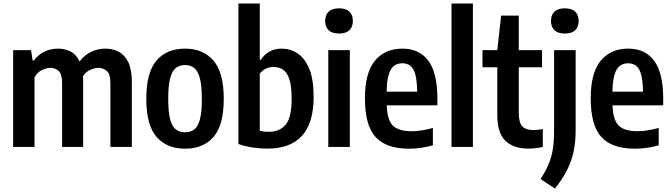

<svg xmlns="http://www.w3.org/2000/svg" viewBox="-20 -828 3783 1082"><path d="M54 0V-545.5H155L164 -486.5H170Q223 -554 307.5 -554Q346.5 -554 378.2 -537.5Q410 -521 428.5 -481.5Q458 -520 496 -537Q534 -554 572.5 -554Q614.5 -554 648.5 -536.5Q682.5 -519 702.8 -478Q723 -437 723 -367V0H602V-361Q602 -409.5 582.5 -427.5Q563 -445.5 533.5 -445.5Q514.5 -445.5 490 -435.2Q465.5 -425 447.5 -398.5Q448.5 -386.5 448.5 -373.5V0H330V-361Q330 -409.5 311.2 -427.5Q292.5 -445.5 263.5 -445.5Q242.5 -445.5 216.8 -433.5Q191 -421.5 174.5 -392.5V0Z M1023 10Q920.5 10 862.5 -56.2Q804.5 -122.5 804.5 -270.5Q804.5 -420.5 862.2 -487.2Q920 -554 1023 -554Q1125 -554 1183 -486.5Q1241 -419 1241 -271.5Q1241 -122.5 1183.2 -56.2Q1125.5 10 1023 10ZM1023 -82.5Q1052.5 -82.5 1073.8 -97.8Q1095 -113 1106.2 -153.5Q1117.5 -194 1117.5 -269.5Q1117.5 -347 1106 -388.5Q1094.5 -430 1073.2 -445.8Q1052 -461.5 1023 -461.5Q993.5 -461.5 972.2 -446Q951 -430.5 939.5 -389.5Q928 -348.5 928 -272.5Q928 -195.5 939.2 -154.5Q950.5 -113.5 971.8 -98Q993 -82.5 1023 -82.5Z M1485 9.5Q1444.5 9.5 1401.2 2.8Q1358 -4 1323.5 -16.5V-808H1444V-491.5H1450.5Q1467.5 -519 1497.2 -536.5Q1527 -554 1567.5 -554Q1615.5 -554 1656.5 -527.2Q1697.5 -500.5 1722.5 -440.8Q1747.5 -381 1747.5 -281.5Q1747.5 10.5 1485 9.5ZM1493.5 -85Q1556.5 -85 1590 -125.5Q1623.5 -166 1623.5 -270.5Q1623.5 -344.5 1610.2 -383.2Q1597 -422 1573.8 -436.2Q1550.5 -450.5 1520 -450.5Q1498.5 -450.5 1477.8 -440.8Q1457 -431 1444 -412V-91.5Q1467.5 -85 1493.5 -85Z M1830 0V-545.5H1951.5V0ZM1890.5 -639Q1851 -639 1831.8 -658Q1812.5 -677 1812.5 -710Q1812.5 -743 1831.8 -762Q1851 -781 1890.5 -781Q1930 -781 1949.2 -762Q1968.5 -743 1968.5 -710Q1968.5 -677 1949.2 -658Q1930 -639 1890.5 -639Z M2285.5 10Q2157 10 2096.8 -55.5Q2036.5 -121 2036.5 -274.5Q2036.5 -417.5 2092.8 -485.8Q2149 -554 2248 -554Q2343 -554 2394 -485.5Q2445 -417 2445 -271V-234.5H2159.5Q2162 -151 2194.5 -119.8Q2227 -88.5 2300 -88.5Q2327.5 -88.5 2356.8 -93.2Q2386 -98 2419.5 -107V-9Q2382.5 1 2350.8 5.5Q2319 10 2285.5 10ZM2247.5 -471.5Q2221.5 -471.5 2202 -458Q2182.5 -444.5 2171.2 -409.8Q2160 -375 2159 -311.5H2331Q2330 -375 2320 -409.8Q2310 -444.5 2291.5 -458Q2273 -471.5 2247.5 -471.5Z M2524.5 0V-808H2645V0Z M2957 9.5Q2874.5 9.5 2828.5 -34.2Q2782.5 -78 2782.5 -179.5V-449H2699V-545.5H2782.5L2804 -740H2903.5V-545.5H3034.5V-449H2903.5V-194Q2903.5 -137.5 2923 -116.2Q2942.5 -95 2987 -95Q2998.5 -95 3011.2 -96.5Q3024 -98 3039 -100.5V0Q3021.5 4 2999.8 6.8Q2978 9.5 2957 9.5Z M3107.5 234.5 3026 181Q3054.5 138 3071.2 98.2Q3088 58.5 3095.2 14Q3102.5 -30.5 3102.5 -87V-545.5H3224V-93.5Q3224 -28 3212.5 26.2Q3201 80.5 3175.2 131Q3149.5 181.5 3107.5 234.5ZM3163 -639Q3123.5 -639 3104.2 -658Q3085 -677 3085 -710Q3085 -743 3104.2 -762Q3123.5 -781 3163 -781Q3202.5 -781 3221.8 -762Q3241 -743 3241 -710Q3241 -677 3221.8 -658Q3202.5 -639 3163 -639Z M3558 10Q3429.5 10 3369.2 -55.5Q3309 -121 3309 -274.5Q3309 -417.5 3365.2 -485.8Q3421.5 -554 3520.5 -554Q3615.5 -554 3666.5 -485.5Q3717.5 -417 3717.5 -271V-234.5H3432Q3434.5 -151 3467 -119.8Q3499.5 -88.5 3572.5 -88.5Q3600 -88.5 3629.2 -93.2Q3658.5 -98 3692 -107V-9Q3655 1 3623.2 5.5Q3591.5 10 3558 10ZM3520 -471.5Q3494 -471.5 3474.5 -458Q3455 -444.5 3443.8 -409.8Q3432.5 -375 3431.5 -311.5H3603.5Q3602.5 -375 3592.5 -409.8Q3582.5 -444.5 3564 -458Q3545.5 -471.5 3520 -471.5Z"/></svg>

Font: Encode Sans Cnd SmBold
Style: Regular
Weight: 600
Width: 3
Designer: Multiple Designers
Foundry: Impallari Type
Version: Version 3.002; ttfautohint (v1.8.3) -l 8 -r 50 -G 200 -x 14 